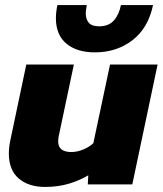

<svg xmlns="http://www.w3.org/2000/svg" viewBox="-20 -729 645 759"><path d="M355 -522Q284 -522 242.5 -556.5Q201 -591 201 -657Q201 -682 207 -709H323Q322 -700 320.5 -692Q319 -684 319 -677Q319 -653 331 -639Q343 -625 372 -625Q410 -625 430.5 -648.5Q451 -672 458 -709H585Q566 -618 503.5 -570Q441 -522 355 -522ZM158 10Q93 10 54 -23.5Q15 -57 15 -122Q15 -147 21 -175L84 -474H272L212 -190Q211 -185 210.5 -180Q210 -175 210 -170Q210 -128 262 -128Q285 -128 309 -138Q333 -148 349 -163L415 -474H603L503 0H327L329 -36Q296 -16 253 -3Q210 10 158 10Z"/></svg>

Font: Kanit
Style: Bold Italic
Weight: 700
Italic angle: -12°
Designer: Katatrad Team
Foundry: CadsonDemak
Version: Version 2.000; ttfautohint (v1.8.3)